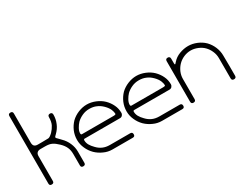

<svg xmlns="http://www.w3.org/2000/svg" viewBox="-71 -1059 1882 1479"><g transform="rotate(-30 870.0 -320.0)"><path d="M360.4 -19.5Q360.4 0 339.8 0Q320.3 0 320.3 -19.5Q320.3 -59.6 320.3 -70.3Q320.3 -80.1 320.3 -120.1Q320.3 -155.3 308.6 -180.7Q296.9 -207 270.5 -232.4Q242.2 -259.8 220.7 -269.5Q200.2 -280.3 160.2 -280.3Q150.4 -280.3 139.6 -280.3Q129.9 -280.3 120.1 -280.3Q99.6 -280.3 89.8 -269.5Q80.1 -259.8 80.1 -240.2Q80.1 -219.7 80.1 -139.6Q80.1 -59.6 80.1 -19.5Q80.1 0 59.6 0Q40 0 40 -19.5Q40 -59.6 40 -320.3Q40 -580.1 40 -620.1Q40 -639.6 59.6 -639.6Q80.1 -639.6 80.1 -620.1Q80.1 -580.1 80.1 -480.5Q80.1 -379.9 80.1 -360.4Q80.1 -339.8 89.8 -330.1Q99.6 -320.3 120.1 -320.3Q129.9 -320.3 139.6 -320.3Q150.4 -320.3 160.2 -320.3Q200.2 -320.3 213.9 -321.3Q227.5 -322.3 252.9 -346.7Q274.4 -369.1 287.1 -394.5Q299.8 -419.9 299.8 -460Q299.8 -480.5 320.3 -480.5Q339.8 -480.5 339.8 -460Q339.8 -419.9 324.2 -383.8Q309.6 -348.6 280.3 -320.3Q276.4 -316.4 274.4 -314.5Q272.5 -312.5 268.6 -308.6Q264.6 -304.7 264.6 -299.8Q264.6 -294.9 268.6 -292Q276.4 -284.2 278.3 -282.2Q280.3 -280.3 299.8 -259.8Q329.1 -231.4 344.7 -194.3Q360.4 -158.2 360.4 -120.1Q360.4 -82 360.4 -71.3Q360.4 -59.6 360.4 -19.5Z M458 -341.8Q485.4 -368.2 523.4 -383.8Q561.5 -399.4 599.6 -399.4Q637.7 -399.4 675.8 -383.8Q713.9 -368.2 741.2 -341.8Q768.6 -314.5 784.2 -281.2Q799.8 -249 799.8 -210.9Q799.8 -198.2 791 -188.5Q782.2 -179.7 769.5 -179.7Q719.7 -179.7 669.9 -179.7Q620.1 -179.7 599.6 -179.7Q580.1 -179.7 549.8 -179.7Q519.5 -179.7 476.6 -179.7Q463.9 -179.7 455.1 -179.7Q446.3 -179.7 446.3 -168.9Q446.3 -148.4 457 -127.9Q468.8 -107.4 488.3 -87.9Q510.7 -63.5 538.1 -51.8Q564.5 -40 599.6 -40Q633.8 -40 697.3 -40Q759.8 -40 780.3 -40Q799.8 -40 799.8 -19.5Q799.8 0 780.3 0Q759.8 0 700.2 0Q639.6 0 599.6 0Q559.6 0 524.4 -16.6Q488.3 -32.2 460 -59.6Q431.6 -87.9 416 -124Q399.4 -160.2 399.4 -200.2Q399.4 -240.2 415 -277.3Q430.7 -313.5 458 -341.8ZM599.6 -219.7Q620.1 -219.7 669.9 -219.7Q719.7 -219.7 736.3 -219.7Q740.2 -219.7 748 -220.7Q755.9 -221.7 755.9 -228.5Q755.9 -243.2 747.1 -265.6Q737.3 -289.1 712.9 -313.5Q688.5 -337.9 661.1 -348.6Q634.8 -360.4 599.6 -360.4Q565.4 -360.4 536.1 -346.7Q507.8 -334 486.3 -313.5Q469.7 -295.9 458 -274.4Q445.3 -252 445.3 -232.4Q445.3 -219.7 454.1 -219.7Q463.9 -219.7 476.6 -219.7Q519.5 -219.7 549.8 -219.7Q580.1 -219.7 599.6 -219.7Z M898.4 -341.8Q925.8 -368.2 963.9 -383.8Q1002 -399.4 1040 -399.4Q1078.1 -399.4 1116.2 -383.8Q1154.3 -368.2 1181.6 -341.8Q1209 -314.5 1224.6 -281.2Q1240.2 -249 1240.2 -210.9Q1240.2 -198.2 1231.4 -188.5Q1222.7 -179.7 1210 -179.7Q1160.2 -179.7 1110.4 -179.7Q1060.5 -179.7 1040 -179.7Q1020.5 -179.7 990.2 -179.7Q960 -179.7 917 -179.7Q904.3 -179.7 895.5 -179.7Q886.7 -179.7 886.7 -168.9Q886.7 -148.4 897.5 -127.9Q909.2 -107.4 928.7 -87.9Q951.2 -63.5 978.5 -51.8Q1004.9 -40 1040 -40Q1074.2 -40 1137.7 -40Q1200.2 -40 1220.7 -40Q1240.2 -40 1240.2 -19.5Q1240.2 0 1220.7 0Q1200.2 0 1140.6 0Q1080.1 0 1040 0Q1000 0 964.8 -16.6Q928.7 -32.2 900.4 -59.6Q872.1 -87.9 856.4 -124Q839.8 -160.2 839.8 -200.2Q839.8 -240.2 855.5 -277.3Q871.1 -313.5 898.4 -341.8ZM1040 -219.7Q1060.5 -219.7 1110.4 -219.7Q1160.2 -219.7 1176.8 -219.7Q1180.7 -219.7 1188.5 -220.7Q1196.3 -221.7 1196.3 -228.5Q1196.3 -243.2 1187.5 -265.6Q1177.7 -289.1 1153.3 -313.5Q1128.9 -337.9 1101.6 -348.6Q1075.2 -360.4 1040 -360.4Q1005.9 -360.4 976.6 -346.7Q948.2 -334 926.8 -313.5Q910.2 -295.9 898.4 -274.4Q885.7 -252 885.7 -232.4Q885.7 -219.7 894.5 -219.7Q904.3 -219.7 917 -219.7Q960 -219.7 990.2 -219.7Q1020.5 -219.7 1040 -219.7Z M1701.2 -19.5Q1701.2 0 1680.7 0Q1661.1 0 1661.1 -19.5Q1661.1 -59.6 1661.1 -110.4Q1661.1 -160.2 1661.1 -200.2Q1661.1 -231.4 1648.4 -260.7Q1635.7 -291 1613.3 -313.5Q1592.8 -334 1562.5 -346.7Q1531.2 -359.4 1501 -359.4Q1469.7 -359.4 1439.5 -346.7Q1410.2 -334 1388.7 -312.5Q1367.2 -291 1353.5 -260.7Q1340.8 -230.5 1340.8 -200.2Q1340.8 -160.2 1340.8 -110.4Q1340.8 -59.6 1340.8 -19.5Q1340.8 0 1320.3 0Q1300.8 0 1300.8 -19.5Q1300.8 -59.6 1300.8 -110.4Q1300.8 -162.1 1300.8 -200.2Q1300.8 -221.7 1300.8 -291Q1300.8 -360.4 1300.8 -379.9Q1300.8 -400.4 1320.3 -400.4Q1340.8 -400.4 1340.8 -379.9Q1340.8 -360.4 1340.8 -355.5Q1340.8 -350.6 1340.8 -339.8Q1340.8 -320.3 1349.6 -330.1Q1358.4 -339.8 1359.4 -340.8Q1384.8 -370.1 1423.8 -384.8Q1462.9 -399.4 1501 -399.4Q1539.1 -399.4 1577.1 -383.8Q1615.2 -368.2 1642.6 -340.8Q1668.9 -313.5 1684.6 -276.4Q1700.2 -238.3 1700.2 -200.2Q1700.2 -162.1 1701.2 -110.4Q1701.2 -59.6 1701.2 -19.5Z"/></g></svg>

Font: Demofont
Style: Regular
Weight: 400
Version: Version 1.0